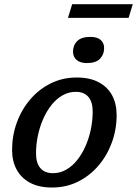

<svg xmlns="http://www.w3.org/2000/svg" viewBox="-20 -866 641 898"><path d="M338.5 -503.5Q400.5 -503.5 442.2 -481Q484 -458.5 504.8 -419.2Q525.5 -380 525.5 -328Q525.5 -260.5 503.2 -199.5Q481 -138.5 440.2 -91Q399.5 -43.5 344.5 -16.2Q289.5 11 223.5 11Q161.5 11 120 -11.5Q78.5 -34 57.5 -73.5Q36.5 -113 36.5 -164.5Q36.5 -232 58.8 -293Q81 -354 121.8 -401.5Q162.5 -449 217.8 -476.2Q273 -503.5 338.5 -503.5ZM227.5 -56Q260.5 -56 289.2 -72.2Q318 -88.5 340.8 -117Q363.5 -145.5 379.8 -182.2Q396 -219 404.8 -260.5Q413.5 -302 413.5 -344Q413.5 -389.5 393.2 -413Q373 -436.5 334.5 -436.5Q301.5 -436.5 272.8 -420.2Q244 -404 221.2 -375.5Q198.5 -347 182.2 -310.2Q166 -273.5 157.2 -232Q148.5 -190.5 148.5 -148.5Q148.5 -103 169 -79.5Q189.5 -56 227.5 -56ZM386.5 -571Q355.5 -571 338.5 -585.5Q321.5 -600 321.5 -624.5Q321.5 -654.5 341.2 -674Q361 -693.5 402.5 -693.5Q434 -693.5 450.5 -679.5Q467 -665.5 467 -641Q467 -611 447.5 -591Q428 -571 386.5 -571ZM298 -782.5 317.5 -846.5H601L581.5 -782.5Z"/></svg>

Font: Newsreader 9pt Medium
Style: Italic
Weight: 500
Italic angle: -17°
Designer: Hugues Gentile
Foundry: Production Type
Version: Version 1.003